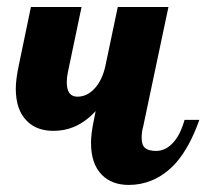

<svg xmlns="http://www.w3.org/2000/svg" viewBox="-20 -520 587 546"><path d="M270 -22.5Q238.8 -53.7 238.8 -113.8Q238.8 -140.1 247.1 -179.2L252 -204.1Q222.2 -171.9 189 -158.7Q163.1 -147.9 131.8 -147.9Q84 -147.9 56.2 -176.3Q24.9 -207.5 24.9 -268.1Q24.9 -293 33.2 -333L67.9 -500H211.9L172.9 -314Q169.9 -299.3 169.9 -286.1Q169.9 -245.1 200.2 -245.1Q228.5 -245.1 250.5 -270Q271.5 -293.9 279.8 -333L314.9 -500H459L387.2 -160.2Q382.8 -145.5 382.8 -127.9Q382.8 -107.4 392.6 -99.1Q402.3 -90.8 423.8 -90.8Q451.7 -90.8 473.6 -115.7Q493.2 -137.7 504.9 -179.2H546.9Q520 -103 481.9 -58.6Q449.7 -22 409.2 -5.9Q379.4 5.9 346.2 5.9Q298.3 5.9 270 -22.5Z"/></svg>

Font: Pattaya
Style: Regular
Weight: 400
Designer: Pablo Impallari / Thai characters Designed by Thanarat Vachiruckul and Suppakit Chalermlarp
Foundry: Pablo Impallari
Version: Version 2.000